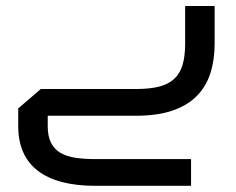

<svg xmlns="http://www.w3.org/2000/svg" viewBox="-20 -381 776 632"><path d="M294.5 230.7Q169.4 230.7 104.7 181.2Q40 131.6 40 33.9V-24.1L114.3 -88H427.2Q472.1 -88 503.2 -95.8Q534.2 -103.7 553.2 -121.2Q572.3 -138.7 580.8 -167.1Q589.4 -195.5 589.4 -236.9V-361.3H686.5V-236.9Q686.5 -184 672.6 -140.3Q658.6 -96.6 628.1 -65.4Q597.6 -34.2 548.1 -17.1Q498.5 0 427.2 0H95.1L137.1 -40.5V33.9Q137.1 67.6 148 89.1Q158.9 110.5 179.2 122.3Q199.6 134 228.7 138.4Q257.9 142.7 294.5 142.7H608.9V230.7Z"/></svg>

Font: TitilliumWeb ExtraLight
Style: Regular
Weight: 400
Designer: Mohamed Gaber, Accademia di Belle Arti di Urbino and others
Foundry: Kief Type Foundry, Accademia di Belle Arti di Urbino and others
Version: Version 3.000; ttfautohint (v1.8.2)